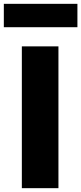

<svg xmlns="http://www.w3.org/2000/svg" viewBox="-52 -982 424 1002"><path d="M62 -740H253V0H62ZM-32 -962H352V-840H-32Z"/></svg>

Font: Encode Sans Narrow
Style: ExtraBold
Weight: 800
Designer: Pablo Impallari, Andres Torresi
Foundry: Pablo Impallari, Andres Torresi
Version: Version 1.000; ttfautohint (v1.00) -l 8 -r 50 -G 200 -x 14 -